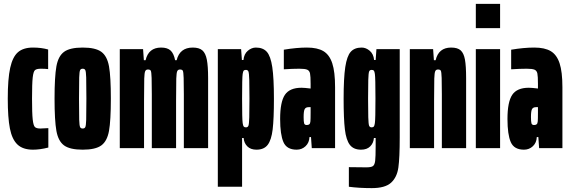

<svg xmlns="http://www.w3.org/2000/svg" viewBox="-20 -763 2941 989"><path d="M20 -255Q20 -357 32.5 -413.5Q45 -470 72.5 -494Q100 -518 150 -518Q193 -518 228 -508V-407Q213 -409 191 -409Q169 -409 160.5 -402Q152 -395 148.5 -364Q145 -333 145 -255Q145 -179 148.5 -147.5Q152 -116 160 -108.5Q168 -101 188 -101Q201 -101 229 -103V-3Q186 8 150 8Q98 8 70 -18.5Q42 -45 31 -101Q20 -157 20 -255Z M261 -255Q261 -368 270.5 -421Q280 -474 310 -496Q340 -518 406 -518Q472 -518 502 -496Q532 -474 541.5 -421Q551 -368 551 -255Q551 -142 541.5 -89Q532 -36 502 -14Q472 8 406 8Q340 8 310 -14Q280 -36 270.5 -89Q261 -142 261 -255ZM425 -255Q425 -334 424 -364Q423 -394 419.5 -401.5Q416 -409 406 -409Q396 -409 392.5 -401.5Q389 -394 388 -364Q387 -334 387 -255Q387 -176 388 -146Q389 -116 392.5 -108.5Q396 -101 406 -101Q416 -101 419.5 -108.5Q423 -116 424 -146Q425 -176 425 -255Z M597 -510H717L721 -453H730Q745 -518 810 -518Q842 -518 858.5 -503Q875 -488 882 -453H890Q906 -518 973 -518Q1006 -518 1022.5 -503.5Q1039 -489 1045.5 -455.5Q1052 -422 1052 -360V0H927V-277Q927 -330 926 -361.5Q925 -393 921.5 -399Q918 -405 907 -405Q897 -405 893 -396.5Q889 -388 888 -358Q887 -328 887 -244V0H762V-277Q762 -330 761 -361.5Q760 -393 756.5 -399Q753 -405 742 -405Q732 -405 728 -396.5Q724 -388 723 -358Q722 -328 722 -244V0H597Z M1102 -510H1222L1226 -454H1234Q1237 -485 1256.5 -501.5Q1276 -518 1298 -518Q1335 -518 1354.5 -496Q1374 -474 1382.5 -417.5Q1391 -361 1391 -254Q1391 -151 1384.5 -96.5Q1378 -42 1359 -17Q1340 8 1301 8Q1271 8 1254 -9Q1237 -26 1235 -52H1227V199H1102ZM1265 -255Q1265 -315 1264 -351Q1263 -387 1259.5 -395Q1256 -403 1247 -403Q1239 -403 1235.5 -399.5Q1232 -396 1230 -382Q1227 -363 1227 -255Q1227 -149 1230 -129Q1232 -115 1235.5 -111Q1239 -107 1247 -107Q1256 -107 1259.5 -115Q1263 -123 1264 -159Q1265 -195 1265 -255Z M1423 -150Q1423 -238 1447.5 -274.5Q1472 -311 1533 -311Q1548 -311 1580 -307V-332Q1580 -370 1577 -384.5Q1574 -399 1562.5 -404Q1551 -409 1522 -409Q1487 -409 1442 -406V-507Q1508 -518 1561 -518Q1615 -518 1646 -499.5Q1677 -481 1691.5 -437Q1706 -393 1706 -314V0H1586L1582 -57H1574Q1573 -28 1554 -10Q1535 8 1508 8Q1457 8 1440 -31Q1423 -70 1423 -150ZM1579 -138Q1580 -148 1580 -184V-211H1570Q1555 -211 1549.5 -201Q1544 -191 1544 -160Q1544 -137 1546.5 -128Q1549 -119 1560 -119Q1569 -119 1573.5 -123Q1578 -127 1579 -138Z M1777 199V98L1867 99Q1892 99 1901 92.5Q1910 86 1912.5 65.5Q1915 45 1915 -11V-52H1906Q1904 -26 1887 -9Q1870 8 1840 8Q1801 8 1782 -17Q1763 -42 1756.5 -96.5Q1750 -151 1750 -254Q1750 -361 1758.5 -417.5Q1767 -474 1786.5 -496Q1806 -518 1843 -518Q1865 -518 1884.5 -501.5Q1904 -485 1907 -454H1915L1919 -510H2039V-56Q2039 50 2032 100Q2025 150 1994.5 178Q1964 206 1895 206Q1830 206 1777 199ZM1911 -129Q1914 -149 1914 -255Q1914 -363 1911 -382Q1909 -396 1905.5 -399.5Q1902 -403 1894 -403Q1885 -403 1881.5 -395Q1878 -387 1877 -351Q1876 -315 1876 -255Q1876 -195 1877 -159Q1878 -123 1881.5 -115Q1885 -107 1894 -107Q1902 -107 1905.5 -111Q1909 -115 1911 -129Z M2091 -510H2211L2215 -453H2224Q2239 -518 2304 -518Q2337 -518 2353 -503.5Q2369 -489 2375 -456Q2381 -423 2381 -360V0H2256V-277Q2256 -330 2255 -361.5Q2254 -393 2250.5 -399Q2247 -405 2236 -405Q2226 -405 2222 -396.5Q2218 -388 2217 -358Q2216 -328 2216 -244V0H2091Z M2431 -618V-743H2556V-618ZM2431 0V-510H2556V0Z M2594 -150Q2594 -238 2618.5 -274.5Q2643 -311 2704 -311Q2719 -311 2751 -307V-332Q2751 -370 2748 -384.5Q2745 -399 2733.5 -404Q2722 -409 2693 -409Q2658 -409 2613 -406V-507Q2679 -518 2732 -518Q2786 -518 2817 -499.5Q2848 -481 2862.5 -437Q2877 -393 2877 -314V0H2757L2753 -57H2745Q2744 -28 2725 -10Q2706 8 2679 8Q2628 8 2611 -31Q2594 -70 2594 -150ZM2750 -138Q2751 -148 2751 -184V-211H2741Q2726 -211 2720.5 -201Q2715 -191 2715 -160Q2715 -137 2717.5 -128Q2720 -119 2731 -119Q2740 -119 2744.5 -123Q2749 -127 2750 -138Z"/></svg>

Font: Saira Ultra Condensed Black
Style: Regular
Weight: 900
Width: 1
Designer: Hector Gatti with collaboration of the Omnibus-Type team
Foundry: Omnibus-Type
Version: Version 1.001; ttfautohint (v1.8)